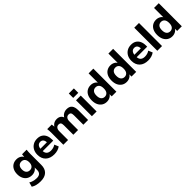

<svg xmlns="http://www.w3.org/2000/svg" viewBox="377 -2423 4333 4333"><g transform="rotate(-45 2544.0 -256.0)"><path d="M303 224Q230 224 173 209.5Q116 195 71 166L100 58Q128 76 159.5 87.5Q191 99 224.5 104.5Q258 110 291 110Q358 110 391 78Q424 46 424 -13V-118H434Q418 -70 370 -41Q322 -12 262 -12Q194 -12 143.5 -43Q93 -74 65 -131Q37 -188 37 -265Q37 -342 65 -399Q93 -456 143.5 -486.5Q194 -517 262 -517Q323 -517 369.5 -488.5Q416 -460 432 -413L424 -417L434 -507H580Q576 -474 574 -440.5Q572 -407 572 -375V-30Q572 93 503 158.5Q434 224 303 224ZM307 -126Q360 -126 391 -162Q422 -198 422 -265Q422 -332 391 -367.5Q360 -403 307 -403Q252 -403 220.5 -367.5Q189 -332 189 -265Q189 -198 220.5 -162Q252 -126 307 -126Z M950 11Q818 11 744 -60Q670 -131 670 -253Q670 -332 701.5 -391Q733 -450 789.5 -483.5Q846 -517 922 -517Q997 -517 1047.5 -485Q1098 -453 1123.5 -395.5Q1149 -338 1149 -262V-227H794V-302H1039L1022 -288Q1022 -351 996.5 -383.5Q971 -416 923 -416Q870 -416 841.5 -377Q813 -338 813 -265V-249Q813 -175 849.5 -139Q886 -103 955 -103Q996 -103 1032.5 -113.5Q1069 -124 1102 -147L1144 -47Q1106 -19 1056.5 -4Q1007 11 950 11Z M1245 0V-375Q1245 -407 1243 -440.5Q1241 -474 1237 -507H1382L1393 -413H1381Q1403 -461 1446 -489Q1489 -517 1548 -517Q1606 -517 1645.5 -489.5Q1685 -462 1702 -404H1686Q1708 -456 1756 -486.5Q1804 -517 1865 -517Q1951 -517 1993 -466Q2035 -415 2035 -306V0H1884V-301Q1884 -354 1867 -377Q1850 -400 1812 -400Q1767 -400 1741 -368Q1715 -336 1715 -280V0H1564V-301Q1564 -354 1547 -377Q1530 -400 1492 -400Q1447 -400 1421.5 -368Q1396 -336 1396 -280V0Z M2156 0V-507H2307V0ZM2150 -590V-731H2312V-590Z M2629 11Q2563 11 2512.5 -21Q2462 -53 2433.5 -112Q2405 -171 2405 -254Q2405 -336 2433 -395Q2461 -454 2512 -485.5Q2563 -517 2629 -517Q2689 -517 2736.5 -488.5Q2784 -460 2800 -412H2787V-736H2938V0H2789V-99H2802Q2786 -49 2738 -19Q2690 11 2629 11ZM2674 -103Q2726 -103 2758 -140Q2790 -177 2790 -254Q2790 -331 2758 -367Q2726 -403 2674 -403Q2622 -403 2589.5 -367Q2557 -331 2557 -254Q2557 -177 2589.5 -140Q2622 -103 2674 -103Z M3261 11Q3195 11 3144.5 -21Q3094 -53 3065.5 -112Q3037 -171 3037 -254Q3037 -336 3065 -395Q3093 -454 3144 -485.5Q3195 -517 3261 -517Q3321 -517 3368.5 -488.5Q3416 -460 3432 -412H3419V-736H3570V0H3421V-99H3434Q3418 -49 3370 -19Q3322 11 3261 11ZM3306 -103Q3358 -103 3390 -140Q3422 -177 3422 -254Q3422 -331 3390 -367Q3358 -403 3306 -403Q3254 -403 3221.5 -367Q3189 -331 3189 -254Q3189 -177 3221.5 -140Q3254 -103 3306 -103Z M3949 11Q3817 11 3743 -60Q3669 -131 3669 -253Q3669 -332 3700.5 -391Q3732 -450 3788.5 -483.5Q3845 -517 3921 -517Q3996 -517 4046.5 -485Q4097 -453 4122.5 -395.5Q4148 -338 4148 -262V-227H3793V-302H4038L4021 -288Q4021 -351 3995.5 -383.5Q3970 -416 3922 -416Q3869 -416 3840.5 -377Q3812 -338 3812 -265V-249Q3812 -175 3848.5 -139Q3885 -103 3954 -103Q3995 -103 4031.5 -113.5Q4068 -124 4101 -147L4143 -47Q4105 -19 4055.5 -4Q4006 11 3949 11Z M4244 0V-736H4395V0Z M4717 11Q4651 11 4600.5 -21Q4550 -53 4521.5 -112Q4493 -171 4493 -254Q4493 -336 4521 -395Q4549 -454 4600 -485.5Q4651 -517 4717 -517Q4777 -517 4824.5 -488.5Q4872 -460 4888 -412H4875V-736H5026V0H4877V-99H4890Q4874 -49 4826 -19Q4778 11 4717 11ZM4762 -103Q4814 -103 4846 -140Q4878 -177 4878 -254Q4878 -331 4846 -367Q4814 -403 4762 -403Q4710 -403 4677.5 -367Q4645 -331 4645 -254Q4645 -177 4677.5 -140Q4710 -103 4762 -103Z"/></g></svg>

Font: Mulish ExtraLight ExtraBold
Style: Regular
Weight: 800
Version: Version 3.603